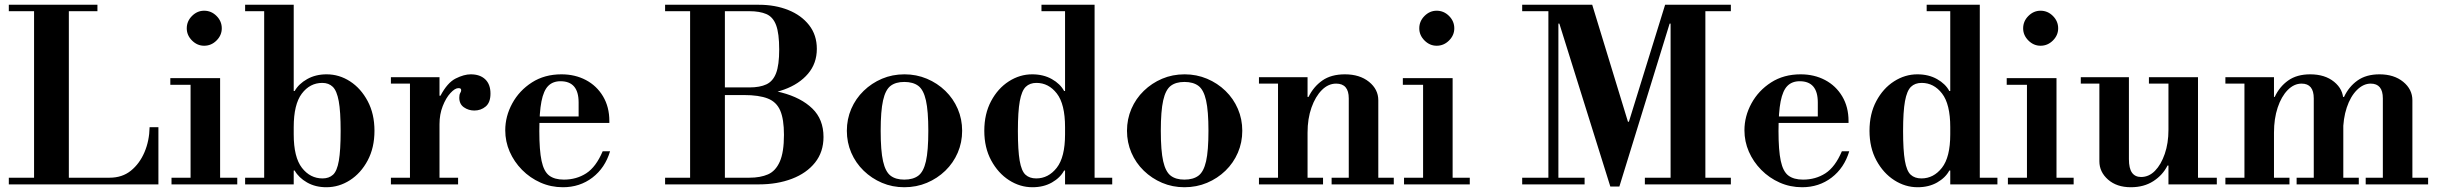

<svg xmlns="http://www.w3.org/2000/svg" viewBox="-20 -774 10231 806"><path d="M17 0V-28H440Q493 -28 529.5 -57.5Q566 -87 586.5 -135Q607 -183 608 -240H645V0ZM123 -15V-754H269V-15ZM17 -727V-754H389V-727Z M780 -15V-430H904V-15ZM700 0V-28H976V0ZM695 -418V-446H904V-418ZM837 -582Q808 -582 786 -604Q764 -626 764 -655Q764 -685 786 -707Q808 -729 837 -729Q867 -729 889 -707Q911 -685 911 -655Q911 -626 889 -604Q867 -582 837 -582Z M1350 12Q1304 12 1269 -8Q1234 -28 1217 -58H1193L1213 -210Q1213 -114 1247.5 -69.5Q1282 -25 1334 -25Q1361 -25 1378 -40.5Q1395 -56 1402.5 -99.5Q1410 -143 1410 -224Q1410 -306 1402 -349.5Q1394 -393 1377 -409.5Q1360 -426 1333 -426Q1281 -426 1247 -381Q1213 -336 1213 -240L1193 -392H1217Q1234 -422 1269.5 -442Q1305 -462 1351 -462Q1404 -462 1449.5 -432.5Q1495 -403 1523.5 -349.5Q1552 -296 1552 -225Q1552 -154 1523.5 -100.5Q1495 -47 1449 -17.5Q1403 12 1350 12ZM1009 0V-28H1213V0ZM1089 -15V-738H1213V-15ZM1009 -727V-754H1213V-727Z M1621 0V-28H1701V-423H1621V-450H1825V-372H1829Q1858 -427 1893 -444.5Q1928 -462 1956 -462Q1995 -462 2017 -441Q2039 -420 2039 -381Q2039 -344 2019 -327Q1999 -310 1971 -310Q1947 -310 1927.5 -323.5Q1908 -337 1908 -364Q1908 -377 1912 -383.5Q1916 -390 1916 -395Q1916 -399 1914 -401.5Q1912 -404 1904 -404Q1890 -404 1871 -383.5Q1852 -363 1838.5 -328.5Q1825 -294 1825 -253V-28H1903V0Z M2343 12Q2293 12 2249 -7.5Q2205 -27 2171.5 -61Q2138 -95 2119.5 -137.5Q2101 -180 2101 -227Q2101 -286 2130.5 -340Q2160 -394 2213 -428Q2266 -462 2337 -462Q2394 -462 2439.5 -438Q2485 -414 2511.5 -369.5Q2538 -325 2538 -266V-258H2201V-285H2409V-344Q2409 -433 2333 -433Q2301 -433 2281.5 -413.5Q2262 -394 2253 -348.5Q2244 -303 2244 -224Q2244 -143 2253.5 -98.5Q2263 -54 2285.5 -37Q2308 -20 2347 -20Q2400 -20 2441 -46.5Q2482 -73 2510 -139H2541Q2520 -69 2467 -28.5Q2414 12 2343 12Z M2772 0V-28H3126Q3172 -28 3204 -42Q3236 -56 3253.5 -95.5Q3271 -135 3271 -208Q3271 -273 3255.5 -309.5Q3240 -346 3203 -360.5Q3166 -375 3103 -375L3073 -407Q3179 -407 3261 -385.5Q3343 -364 3390 -318.5Q3437 -273 3437 -199Q3437 -136 3401.5 -91.5Q3366 -47 3304.5 -23.5Q3243 0 3166 0ZM2877 -15V-754H3023V-15ZM2980 -375V-407H3126Q3170 -407 3197.5 -420Q3225 -433 3238 -467Q3251 -501 3251 -566Q3251 -634 3238 -668.5Q3225 -703 3197 -715Q3169 -727 3126 -727H2772V-754H3166Q3234 -754 3289 -732Q3344 -710 3376.5 -668.5Q3409 -627 3409 -569Q3409 -508 3372 -464.5Q3335 -421 3271.5 -398Q3208 -375 3126 -375Z M3776 12Q3726 12 3682.5 -6.5Q3639 -25 3605.5 -57.5Q3572 -90 3553.5 -133Q3535 -176 3535 -225Q3535 -274 3553.5 -317Q3572 -360 3605.5 -392.5Q3639 -425 3682.5 -443.5Q3726 -462 3777 -462Q3827 -462 3871 -443.5Q3915 -425 3948.5 -392.5Q3982 -360 4000.5 -317Q4019 -274 4019 -225Q4019 -176 4000.5 -133Q3982 -90 3948.5 -57.5Q3915 -25 3871 -6.5Q3827 12 3776 12ZM3776 -20Q3813 -20 3835 -36.5Q3857 -53 3867 -97Q3877 -141 3877 -225Q3877 -308 3867 -352.5Q3857 -397 3835 -413.5Q3813 -430 3776 -430Q3740 -430 3718.5 -413.5Q3697 -397 3687 -352.5Q3677 -308 3677 -225Q3677 -141 3687 -97Q3697 -53 3718.5 -36.5Q3740 -20 3776 -20Z M4314 12Q4262 12 4216 -17.5Q4170 -47 4141 -100.5Q4112 -154 4112 -225Q4112 -296 4140.5 -349.5Q4169 -403 4215 -432.5Q4261 -462 4313 -462Q4360 -462 4395.5 -442Q4431 -422 4447 -392H4471L4451 -240Q4451 -337 4416.5 -381.5Q4382 -426 4331 -426Q4303 -426 4286 -409.5Q4269 -393 4261 -349.5Q4253 -306 4253 -224Q4253 -143 4260.5 -99.5Q4268 -56 4285 -40.5Q4302 -25 4330 -25Q4381 -25 4416 -69.5Q4451 -114 4451 -210L4471 -58H4447Q4431 -28 4396 -8Q4361 12 4314 12ZM4451 0V-28H4649V0ZM4451 -15V-738H4575V-15ZM4352 -727V-754H4575V-727Z M4952 12Q4902 12 4858.5 -6.5Q4815 -25 4781.5 -57.5Q4748 -90 4729.5 -133Q4711 -176 4711 -225Q4711 -274 4729.5 -317Q4748 -360 4781.5 -392.5Q4815 -425 4858.5 -443.5Q4902 -462 4953 -462Q5003 -462 5047 -443.5Q5091 -425 5124.5 -392.5Q5158 -360 5176.5 -317Q5195 -274 5195 -225Q5195 -176 5176.5 -133Q5158 -90 5124.5 -57.5Q5091 -25 5047 -6.5Q5003 12 4952 12ZM4952 -20Q4989 -20 5011 -36.5Q5033 -53 5043 -97Q5053 -141 5053 -225Q5053 -308 5043 -352.5Q5033 -397 5011 -413.5Q4989 -430 4952 -430Q4916 -430 4894.5 -413.5Q4873 -397 4863 -352.5Q4853 -308 4853 -225Q4853 -141 4863 -97Q4873 -53 4894.5 -36.5Q4916 -20 4952 -20Z M5642 -15V-361Q5642 -423 5589 -423Q5556 -423 5529 -396Q5502 -369 5485.5 -322.5Q5469 -276 5469 -217L5449 -367H5473Q5494 -410 5531 -436Q5568 -462 5626 -462Q5688 -462 5727 -430.5Q5766 -399 5766 -353V-15ZM5265 0V-28H5534V0ZM5345 -15V-434H5469V-15ZM5570 0V-28H5831V0ZM5265 -423V-450H5469V-423Z M5954 -15V-430H6078V-15ZM5874 0V-28H6150V0ZM5869 -418V-446H6078V-418ZM6011 -582Q5982 -582 5960 -604Q5938 -626 5938 -655Q5938 -685 5960 -707Q5982 -729 6011 -729Q6041 -729 6063 -707Q6085 -685 6085 -655Q6085 -626 6063 -604Q6041 -582 6011 -582Z M6740 9 6526 -675H6522V-28H6632V0H6370V-28H6480V-727H6370V-754H6664L6814 -263H6818L6970 -754H7246V-727H7139V-28H7246V0H6885V-28H6993V-675H6989L6778 9Z M7545 12Q7495 12 7451 -7.5Q7407 -27 7373.5 -61Q7340 -95 7321.5 -137.5Q7303 -180 7303 -227Q7303 -286 7332.5 -340Q7362 -394 7415 -428Q7468 -462 7539 -462Q7596 -462 7641.5 -438Q7687 -414 7713.5 -369.5Q7740 -325 7740 -266V-258H7403V-285H7611V-344Q7611 -433 7535 -433Q7503 -433 7483.5 -413.5Q7464 -394 7455 -348.5Q7446 -303 7446 -224Q7446 -143 7455.5 -98.5Q7465 -54 7487.5 -37Q7510 -20 7549 -20Q7602 -20 7643 -46.5Q7684 -73 7712 -139H7743Q7722 -69 7669 -28.5Q7616 12 7545 12Z M8030 12Q7978 12 7932 -17.5Q7886 -47 7857 -100.5Q7828 -154 7828 -225Q7828 -296 7856.5 -349.5Q7885 -403 7931 -432.5Q7977 -462 8029 -462Q8076 -462 8111.5 -442Q8147 -422 8163 -392H8187L8167 -240Q8167 -337 8132.5 -381.5Q8098 -426 8047 -426Q8019 -426 8002 -409.5Q7985 -393 7977 -349.5Q7969 -306 7969 -224Q7969 -143 7976.5 -99.5Q7984 -56 8001 -40.5Q8018 -25 8046 -25Q8097 -25 8132 -69.5Q8167 -114 8167 -210L8187 -58H8163Q8147 -28 8112 -8Q8077 12 8030 12ZM8167 0V-28H8365V0ZM8167 -15V-738H8291V-15ZM8068 -727V-754H8291V-727Z M8489 -15V-430H8613V-15ZM8409 0V-28H8685V0ZM8404 -418V-446H8613V-418ZM8546 -582Q8517 -582 8495 -604Q8473 -626 8473 -655Q8473 -685 8495 -707Q8517 -729 8546 -729Q8576 -729 8598 -707Q8620 -685 8620 -655Q8620 -626 8598 -604Q8576 -582 8546 -582Z M8925 12Q8866 12 8829.5 -20Q8793 -52 8793 -97V-435H8917V-106Q8917 -67 8930 -49Q8943 -31 8968 -31Q9001 -31 9026.5 -57Q9052 -83 9067.5 -128Q9083 -173 9083 -229L9103 -79H9079Q9059 -39 9019.5 -13.5Q8980 12 8925 12ZM9083 0V-28H9286V0ZM8715 -423V-450H8917V-423ZM9083 -16V-435H9207V-16ZM9001 -423V-450H9207V-423Z M9983 -15V-361Q9983 -423 9932 -423Q9901 -423 9874 -396Q9847 -369 9831.5 -322.5Q9816 -276 9816 -217L9796 -367H9820Q9840 -410 9876.5 -436Q9913 -462 9969 -462Q10030 -462 10068.5 -430.5Q10107 -399 10107 -353V-15ZM9322 0V-28H9591V0ZM9402 -15V-434H9526V-15ZM9621 0V-28H9882V0ZM9322 -423V-450H9526V-423ZM9693 -15V-361Q9693 -423 9642 -423Q9610 -423 9583.5 -396Q9557 -369 9541.5 -322.5Q9526 -276 9526 -217L9506 -367H9529Q9549 -410 9585.5 -436Q9622 -462 9678 -462Q9740 -462 9778.5 -430.5Q9817 -399 9817 -353V-15ZM9911 0V-28H10173V0Z"/></svg>

Font: Libre Bodoni Medium
Style: Regular
Weight: 500
Designer: Pablo Impallari, Rodrigo Fuenzalida
Foundry: Impallari Type
Version: Version 2.005;gftools[0.9.23]